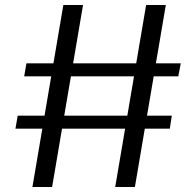

<svg xmlns="http://www.w3.org/2000/svg" viewBox="-20 -735 787 770"><path d="M313 -715 189 15H110L234 -715ZM645 -715 521 15H442L566 -715ZM705 -481 695 -429H77L86 -481ZM669 -271 661 -219H42L51 -271Z"/></svg>

Font: Pathway Extreme
Style: Regular
Weight: 400
Designer: Eduardo Rodriguez Tunni
Foundry: Eduardo Rodriguez Tunni
Version: Version 1.001;gftools[0.9.26]